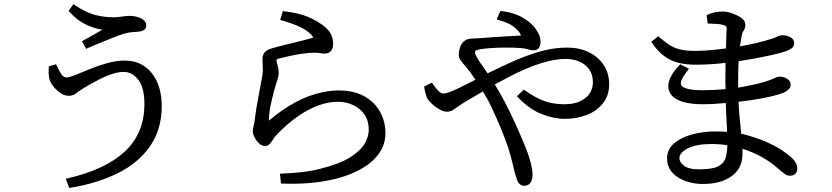

<svg xmlns="http://www.w3.org/2000/svg" viewBox="-20 -840 4040 932"><path d="M531 -756Q549 -756 571.5 -759.5Q594 -763 610 -763Q626 -763 644 -758.5Q662 -754 674 -745Q690 -734 690 -717Q690 -689 649 -686Q638 -685 620 -684Q587 -681 528 -657L464 -631Q431 -618 398 -603L378 -640Q442 -675 477 -696Q470 -697 461 -699Q429 -705 391 -724Q353 -743 319 -781L313 -787L336 -820L345 -814Q399 -778 443.5 -767Q488 -756 531 -756ZM303 -464Q316 -464 346 -476Q376 -488 415.5 -504.5Q455 -521 500 -533.5Q545 -546 586 -546Q667 -546 716 -486Q765 -426 765 -325Q765 -213 709.5 -132Q654 -51 555 -1Q456 49 325 71L316 72L299 28L311 25Q492 -17 586.5 -105Q681 -193 681 -336Q681 -414 651.5 -452.5Q622 -491 580 -491Q557 -491 527.5 -482Q498 -473 470 -459Q419 -433 379 -408Q363 -398 348.5 -386.5Q334 -375 314 -375Q294 -375 276.5 -386.5Q259 -398 245 -413Q231 -429 225 -442Q217 -460 217 -476Q216 -480 216 -488.5Q216 -497 217 -518L252 -528Q266 -499 273.5 -486.5Q281 -474 288 -469Q295 -464 303 -464Z M1556 -580Q1544 -580 1536 -582Q1520 -584 1508 -584Q1452 -584 1372 -565Q1347 -559 1334 -556Q1326 -554 1324 -552Q1322 -550 1322 -545Q1322 -540 1327.5 -522.5Q1333 -505 1333 -487.5Q1333 -470 1325 -448Q1310 -404 1293 -326Q1286 -290 1285 -254Q1415 -365 1544 -392Q1586 -401 1623 -401Q1700 -401 1750.5 -371.5Q1801 -342 1826 -295Q1851 -248 1851 -194Q1851 -140 1821 -97Q1791 -54 1740 -24Q1689 6 1625 24Q1520 52 1397 52Q1375 52 1344 51L1339 3Q1462 -1 1535 -21Q1628 -44 1679 -76Q1730 -108 1750 -142.5Q1770 -177 1770 -210Q1770 -253 1750 -283Q1730 -313 1695.5 -329.5Q1661 -346 1620 -346Q1543 -346 1458 -296Q1382 -250 1315 -177Q1310 -170 1303.5 -160Q1297 -150 1290 -142Q1280 -131 1267 -131Q1247 -131 1229 -153Q1220 -163 1213.5 -177.5Q1207 -192 1207 -204Q1207 -216 1212 -232Q1215 -245 1217 -263Q1222 -305 1234.5 -371Q1247 -437 1251.5 -462Q1256 -487 1256 -499Q1256 -511 1255 -524.5Q1254 -538 1254 -555Q1254 -572 1264.5 -585.5Q1275 -599 1302 -606Q1329 -614 1366 -623Q1463 -646 1496 -656Q1499 -656 1500 -657Q1499 -662 1491 -671Q1473 -692 1434.5 -710Q1396 -728 1340 -743L1353 -786L1362 -785Q1433 -776 1474 -758.5Q1515 -741 1545 -719Q1575 -697 1586 -675Q1597 -653 1597 -629Q1597 -605 1586.5 -592.5Q1576 -580 1556 -580Z M2569 -714Q2584 -697 2594 -677Q2604 -657 2604 -637Q2604 -617 2595 -606.5Q2586 -596 2570.5 -596Q2555 -596 2542 -601Q2519 -609 2437 -609Q2366 -609 2318 -602Q2298 -599 2290 -595Q2286 -593 2286 -584Q2286 -575 2299.5 -553.5Q2313 -532 2326.5 -513.5Q2340 -495 2347 -484Q2415 -518 2482 -547Q2549 -576 2610.5 -592.5Q2672 -609 2732 -609Q2792 -609 2837.5 -587Q2883 -565 2910 -525Q2937 -485 2937 -430.5Q2937 -376 2906 -337.5Q2875 -299 2825.5 -281Q2776 -263 2722 -263Q2668 -263 2609 -286.5Q2550 -310 2497 -365L2489 -373L2523 -405L2530 -400Q2581 -364 2623.5 -349Q2666 -334 2721 -334Q2782 -334 2820 -363Q2858 -392 2858 -442Q2858 -476 2841.5 -501Q2825 -526 2795 -540Q2765 -554 2725 -554Q2618 -554 2449 -466Q2416 -449 2382 -430Q2409 -386 2432 -342Q2480 -250 2531 -125Q2545 -92 2555 -54Q2565 -16 2565 6.5Q2565 29 2557 44Q2546 62 2525 62Q2511 62 2501 52Q2491 42 2486 20Q2480 6 2471.5 -32Q2463 -70 2448 -120Q2416 -213 2367 -317Q2348 -358 2324 -396Q2285 -373 2253 -354.5Q2221 -336 2205.5 -324.5Q2190 -313 2178 -305.5Q2166 -298 2150 -298Q2134 -298 2116 -307.5Q2098 -317 2082 -331Q2063 -348 2055 -361Q2045 -382 2040 -412L2039 -420L2077 -439L2082 -431Q2093 -415 2106.5 -400.5Q2120 -386 2132 -386Q2154 -386 2210 -414Q2249 -434 2288 -453Q2262 -492 2239 -519Q2225 -534 2214 -550Q2207 -561 2207 -575Q2207 -589 2212 -606.5Q2217 -624 2227.5 -635Q2238 -646 2250.5 -649.5Q2263 -653 2275 -653Q2287 -653 2315 -655Q2371 -660 2430 -663Q2506 -667 2509 -668Q2508 -671 2506 -675Q2497 -692 2473.5 -710.5Q2450 -729 2403 -742L2391 -746L2409 -787L2418 -786Q2476 -778 2512 -757.5Q2548 -737 2569 -714Z M3278 -73Q3278 -52 3301 -35Q3324 -18 3372 -18Q3436 -18 3464 -31.5Q3492 -45 3502 -72Q3509 -98 3511 -135Q3473 -141 3433 -141Q3360 -141 3317 -119Q3278 -98 3278 -73ZM3418 -770Q3450 -784 3488 -784Q3509 -784 3533.5 -775.5Q3558 -767 3576 -755Q3598 -740 3598 -721Q3598 -702 3589 -690Q3583 -682 3580 -666Q3576 -644 3572 -615Q3662 -631 3720 -650Q3737 -654 3751 -661.5Q3765 -669 3778.5 -669Q3792 -669 3804 -665Q3816 -661 3825.5 -653Q3835 -645 3835 -629.5Q3835 -614 3822 -605Q3812 -598 3793.5 -591Q3775 -584 3727 -573Q3646 -555 3566 -543Q3565 -541 3565 -538Q3563 -495 3563 -435V-415Q3580 -417 3608 -423Q3661 -433 3692.5 -443Q3724 -453 3738.5 -460.5Q3753 -468 3767.5 -468Q3782 -468 3798 -459Q3818 -449 3818 -428Q3818 -415 3808 -406Q3798 -397 3784 -390Q3729 -369 3620 -353Q3605 -351 3565 -346Q3566 -319 3568 -294Q3573 -236 3578 -190L3587 -189Q3646 -174 3693 -154Q3740 -134 3772 -113Q3805 -91 3817 -80Q3833 -66 3841.5 -52Q3850 -38 3850 -21.5Q3850 -5 3840 4Q3830 13 3815 13Q3800 13 3789 4Q3773 -8 3763 -16Q3725 -52 3674 -80Q3631 -103 3584 -118Q3584 -104 3584 -92Q3584 -23 3531.5 15Q3479 53 3393 53Q3320 53 3269 19.5Q3218 -14 3218 -71Q3218 -115 3252 -144Q3286 -173 3339.5 -187.5Q3393 -202 3455 -202Q3483 -202 3509 -200Q3509 -208 3509 -216Q3506 -258 3504 -314L3503 -340Q3445 -334 3390 -334Q3335 -334 3295 -345.5Q3255 -357 3237 -382Q3224 -400 3224 -422Q3224 -466 3276 -522L3282 -528L3324 -506L3316 -495Q3285 -456 3285 -436Q3285 -419 3310 -411Q3339 -402 3390 -402Q3441 -402 3498 -407H3502Q3501 -421 3501 -449Q3501 -502 3502 -535Q3432 -526 3356 -526Q3309 -526 3272 -535.5Q3235 -545 3204.5 -567.5Q3174 -590 3147 -629L3141 -637L3175 -664Q3206 -638 3227 -623.5Q3248 -609 3277 -601Q3306 -593 3353 -593Q3416 -593 3504 -605Q3505 -643 3506 -668Q3507 -693 3507 -701Q3507 -709 3505 -712Q3503 -715 3491.5 -718.5Q3480 -722 3464 -723.5Q3448 -725 3415 -726L3410 -767Z"/></svg>

Font: Early Summer Mincho Screen
Style: Regular
Weight: 400
Designer: GuiWonder
Version: Version 1.002